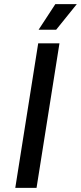

<svg xmlns="http://www.w3.org/2000/svg" viewBox="-20 -910 392 930"><path d="M167 -766H252L352 -890H248ZM54 0H157L268 -700H165Z"/></svg>

Font: Arthouse Owned Medium
Style: Italic
Weight: 500
Italic angle: -10°
Designer: Jeremy Tribby
Foundry: Tribby Type
Version: Version 1.000;PS 001.000;hotconv 1.0.88;makeotf.lib2.5.64775